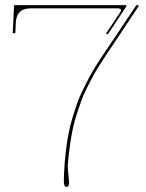

<svg xmlns="http://www.w3.org/2000/svg" viewBox="-20 -730 570 752"><path d="M395.5 -599.1 449.7 -680.2Q454.1 -686.5 454.1 -690.9Q454.1 -697.3 440.4 -697.3H100.6Q44.9 -697.3 42 -642.1L40 -600.1H29.8L35.2 -710H475.1V-705.1L401.9 -595.2ZM514.2 -710H522.5V-705.1L449.7 -595.2Q441.4 -582.5 423.1 -555.7Q404.8 -528.8 395.8 -515.1Q386.7 -501.5 370.1 -475.1Q353.5 -448.7 344.5 -431.9Q335.4 -415 321.5 -387.7Q307.6 -360.4 299.6 -338.4Q291.5 -316.4 281.5 -285.9Q271.5 -255.4 265.4 -226.6Q259.3 -197.8 254.2 -162.6Q249 -127.4 246.1 -90.3Q246.1 -88.9 245.8 -85.4Q245.6 -82 245.6 -80.1Q245.6 -67.4 248 -44.2Q250.5 -21 250.5 -12.7Q250.5 2 240.2 2Q230 2 230 -22Q230 -26.9 230.5 -37.8Q231 -48.8 231 -54.7Q232.9 -96.2 237.5 -135Q242.2 -173.8 248.3 -205.8Q254.4 -237.8 264.4 -270.8Q274.4 -303.7 283.2 -328.1Q292 -352.5 306.2 -381.1Q320.3 -409.7 330.3 -428.7Q340.3 -447.8 357.2 -474.6Q374 -501.5 384.5 -516.8Q395 -532.2 413.3 -559.3Q431.6 -586.4 441.4 -601.1Z"/></svg>

Font: ZnikomitNo25
Style: Regular
Weight: 100
Designer: gluk
Foundry: gluk
Version: Version 0.56